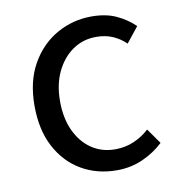

<svg xmlns="http://www.w3.org/2000/svg" viewBox="-64 -557 584 628"><g transform="rotate(-10 228.0 -243.0)"><path d="M275.4 12Q210.1 12 158.2 -18.1Q106.3 -48.2 76.2 -105.1Q46 -162.1 46 -242.3Q46 -323.5 78.5 -380.6Q110.9 -437.7 164.3 -467.9Q217.7 -498 279.7 -498Q327.8 -498 362.3 -481.9Q396.9 -465.8 422.1 -441L381.4 -389.9Q363.1 -408 338.7 -418.8Q314.4 -429.5 283.3 -429.5Q239.7 -429.5 205.4 -405.9Q171.2 -382.3 151 -340.4Q130.8 -298.5 130.8 -242.3Q130.8 -186.7 149.9 -145Q169 -103.3 203 -79.9Q236.9 -56.5 282.1 -56.5Q315.7 -56.5 344.7 -69.2Q373.7 -82 395.3 -102.1L431 -51.5Q400.4 -22.8 361.1 -5.4Q321.7 12 275.4 12Z"/></g></svg>

Font: Source Sans 3
Style: Regular
Weight: 200
Designer: Paul D. Hunt
Foundry: Adobe
Version: Version 3.046;hotconv 1.0.118;makeotfexe 2.5.65603